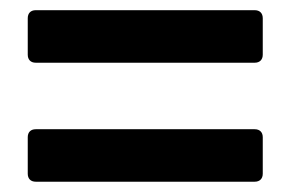

<svg xmlns="http://www.w3.org/2000/svg" viewBox="-20 -517 567 375"><path d="M34.2 -481.4V-410.2C34.2 -400.4 40 -394.5 49.8 -394.5H477.5C487.3 -394.5 493.2 -400.4 493.2 -410.2V-481.4C493.2 -491.2 487.3 -497.1 477.5 -497.1H49.8C40 -497.1 34.2 -491.2 34.2 -481.4ZM34.2 -249V-177.7C34.2 -168 40 -162.1 49.8 -162.1H477.5C487.3 -162.1 493.2 -168 493.2 -177.7V-249C493.2 -258.8 487.3 -264.6 477.5 -264.6H49.8C40 -264.6 34.2 -258.8 34.2 -249Z"/></svg>

Font: Ed Sans Neue
Style: Bold
Weight: 700
Designer: Stephen Hutchings
Version: Version 1.004;PS 001.004;hotconv 1.0.88;makeotf.lib2.5.64775